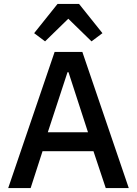

<svg xmlns="http://www.w3.org/2000/svg" viewBox="-20 -964 702 984"><path d="M522 0 459 -189H198L137 0H22L260 -698H402L640 0ZM331 -594H326L225 -286H431ZM385 -944 505 -794 449 -752 330 -868 211 -752 155 -794 275 -944Z"/></svg>

Font: IBM Plex Sans Hebrew Medm
Style: Regular
Weight: 500
Designer: Mike Abbink, Paul van der Laan, Pieter van Rosmalen, Yanek Iontef
Foundry: Bold Monday
Version: Version 1.3